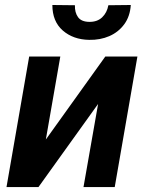

<svg xmlns="http://www.w3.org/2000/svg" viewBox="-20 -757 592 777"><path d="M165.5 -192.4 406.2 -528.3H536.1L444.3 0H317.9L377 -336.4L135.7 0H6.3L98.1 -528.3H224.1ZM418.5 -735.8 509.3 -736.8Q506.3 -690.9 482.9 -658.9Q459.5 -627 422.4 -610.8Q385.3 -594.7 340.8 -595.7Q276.4 -596.7 234.1 -633.5Q191.9 -670.4 191.9 -736.8L283.2 -735.8Q282.2 -706.5 295.7 -687.7Q309.1 -668.9 341.3 -668.5Q373.5 -668 393.3 -686.8Q413.1 -705.6 418.5 -735.8Z"/></svg>

Font: Roboto SemiBold
Style: Italic
Weight: 600
Designer: Christian Robertson
Foundry: Google
Version: Version 3.009; 2024